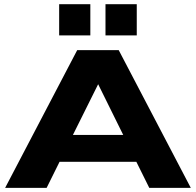

<svg xmlns="http://www.w3.org/2000/svg" viewBox="-20 -915 954 935"><path d="M644 -127H270L207 0H4.9L356 -670.9H558.1L909.2 0H707ZM335 -257.8H580.1L458 -504.9ZM268.1 -742.7V-894.5H419.9V-742.7ZM493.7 -742.7V-894.5H646V-742.7Z"/></svg>

Font: Syncopate
Style: Bold
Weight: 700
Designer: Astigmatic (AOETI)
Foundry: Astigmatic (AOETI)
Version: Version 1.001 2011